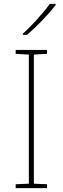

<svg xmlns="http://www.w3.org/2000/svg" viewBox="-20 -972 323 992"><path d="M267 -945V-952H237C208 -909 143 -838 98 -798V-792H119C172 -836 232 -900 267 -945ZM223 0V-20L155 -23V-690L223 -694V-714H61V-694L129 -690V-23L61 -20V0Z"/></svg>

Font: Noto Sans Syriac Eastern Thin
Style: Regular
Weight: 100
Designer: Patrick Giasson and the Monotype Design Team
Foundry: Monotype Imaging Inc.
Version: Version 3.001